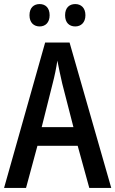

<svg xmlns="http://www.w3.org/2000/svg" viewBox="-20 -924 567 944"><path d="M125 -849C125 -812 147 -794 175 -794C203 -794 224 -813 224 -849C224 -886 203 -904 175 -904C147 -904 125 -887 125 -849ZM300 -849C300 -812 321 -794 350 -794C378 -794 400 -813 400 -849C400 -886 378 -904 350 -904C322 -904 300 -887 300 -849ZM419 0H527L322 -715H202L0 0H108L164 -207H362ZM286 -513 341 -299H185L239 -514C248 -548 257 -591 262 -626C268 -594 278 -548 286 -513Z"/></svg>

Font: Noto Sans Armenian Condensed Medium
Style: Regular
Weight: 500
Width: 3
Designer: Monotype Design Team
Foundry: Monotype Imaging Inc.
Version: Version 2.008